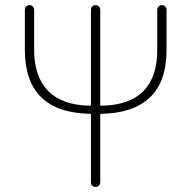

<svg xmlns="http://www.w3.org/2000/svg" viewBox="-20 -746 764 766"><path d="M607.4 -707Q607.4 -714.8 612.8 -720.2Q618.2 -725.6 626 -725.6Q633.8 -725.6 639.2 -720.2Q644.5 -714.8 644.5 -707V-547.9Q644.5 -419.9 577.6 -356.9Q510.7 -293.9 384.8 -292Q379.9 -292 379.9 -288.1V-18.6Q379.9 -10.7 374.5 -5.4Q369.1 0 361.3 0Q353.5 0 348.1 -5.4Q342.8 -10.7 342.8 -18.6V-288.1Q342.8 -292 338.9 -292Q79.1 -296.9 79.1 -547.9V-707Q79.1 -714.8 84.5 -720.2Q89.8 -725.6 97.7 -725.6Q105.5 -725.6 110.8 -720.2Q116.2 -714.8 116.2 -707V-547.9Q116.2 -439.5 172.4 -382.8Q228.5 -326.2 338.9 -324.2Q342.8 -324.2 342.8 -328.1V-707Q342.8 -714.8 348.1 -720.2Q353.5 -725.6 361.3 -725.6Q369.1 -725.6 374.5 -720.2Q379.9 -714.8 379.9 -707V-328.1Q379.9 -324.2 384.8 -324.2Q607.4 -328.1 607.4 -547.9Z"/></svg>

Font: Gen Jyuu Gothic ExtraLight
Style: Regular
Weight: 100
Designer: [Source Han Sans]
Ryoko NISHIZUKA  (kana & ideographs); Paul D. Hunt (Latin, Greek & Cyrillic); Wenlong ZHANG  (bopomofo
Version: Version 1.002.20150607